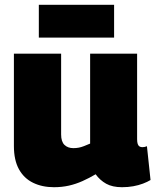

<svg xmlns="http://www.w3.org/2000/svg" viewBox="-20 -771 650 801"><path d="M205 10Q156 10 118 -8.5Q80 -27 59 -65Q38 -103 38 -162V-547H235V-210Q235 -180 249 -166.5Q263 -153 286 -153Q298 -153 308.5 -155Q319 -157 330.5 -161.5Q342 -166 356 -172V-547H552V-190Q552 -178 554.5 -170.5Q557 -163 562 -160Q567 -157 574 -157Q584 -157 593 -161L608 -20Q595 -12 576.5 -5Q558 2 536 6Q514 10 489 10Q449 10 423 -4.5Q397 -19 379 -44Q352 -28 324 -15.5Q296 -3 267 3.5Q238 10 205 10ZM142 -614V-751H456V-614Z"/></svg>

Font: Georama ExtraCondensed Thin ExtraBold
Style: Regular
Weight: 800
Version: Version 1.001